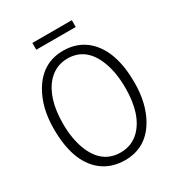

<svg xmlns="http://www.w3.org/2000/svg" viewBox="-187 -903 949 1029"><g transform="rotate(-30 287.5 -388.5)"><path d="M537.1 -328.1Q537.1 -522.5 441.4 -611.3Q379.9 -667 290 -667Q162.1 -667 92.8 -550.8Q38.1 -459 38.1 -328.1Q38.1 -127 139.6 -42Q200.2 7.8 287.1 7.8Q418 7.8 486.3 -111.3Q537.1 -201.2 537.1 -328.1ZM94.7 -328.1Q94.7 -488.3 169.9 -568.4Q219.7 -619.1 289.1 -619.1Q403.3 -619.1 452.1 -496.1Q480.5 -424.8 480.5 -328.1Q480.5 -163.1 402.3 -85.9Q354.5 -40 287.1 -40Q170.9 -40 122.1 -164.1Q94.7 -233.4 94.7 -328.1ZM168.9 -785.2V-743.2H413.1V-785.2Z"/></g></svg>

Font: Yaldevi Colombo Light
Style: Regular
Weight: 300
Designer: Sol Matas, Denzil Rajitha, Kosala Senevirathne and Pathum Egodawatta
Foundry: Mooniak
Version: Version 1.020 ; ttfautohint (v1.6)